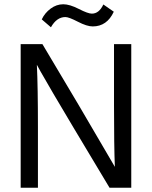

<svg xmlns="http://www.w3.org/2000/svg" viewBox="-20 -881 713 901"><path d="M158 0H77V-674H179L348 -390L519 -98Q515 -195 515 -389V-674H596V0H494L325 -282Q274 -367 231 -440.5Q188 -514 170 -546L153 -577Q158 -473 158 -284ZM287 -801Q246 -801 219 -753L176 -790Q190 -820 217.5 -840.5Q245 -861 277 -861Q307 -861 350 -839Q393 -817 411 -817Q445 -817 465 -860L514 -826Q482 -757 415 -757Q388 -757 345.5 -779Q303 -801 287 -801Z"/></svg>

Font: Hind Vadodara
Style: Regular
Weight: 400
Designer: Hitesh Malaviya
Foundry: Indian Type Foundry
Version: Version 1.001;PS 1.0;hotconv 1.0.86;makeotf.lib2.5.63406; tt